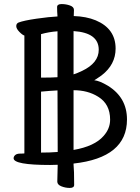

<svg xmlns="http://www.w3.org/2000/svg" viewBox="-20 -796 690 945"><path d="M189 -414Q235 -414 263 -416V-642Q221 -639 182 -628V-414ZM182 -45Q227 -45 264 -48L263 -351Q223 -349 182 -345ZM342 -430Q361 -436 384 -447Q466 -486 466 -551Q466 -635 342 -643ZM342 -58Q446 -76 490 -127Q522 -163 522 -207Q522 -284 463 -320Q412 -352 342 -352ZM345 114Q345 129 323.5 129Q302 129 282 121Q262 113 262 98L264 15Q249 16 227 16Q47 16 47 -17Q47 -26 55 -33Q63 -40 80 -40Q97 -40 100 -41V-621Q90 -624 75 -639.5Q60 -655 60 -667.5Q60 -680 71 -685Q97 -695 159.5 -704Q222 -713 263 -715Q261 -739 261 -761Q261 -776 283 -776Q305 -776 324.5 -769Q344 -762 344 -747L343 -717Q405 -715 451 -696Q549 -655 549 -557Q549 -478 480 -425Q450 -404 444 -401Q469 -399 511 -374Q605 -316 605 -208Q605 -20 342 9V14Q345 41 345 114Z"/></svg>

Font: LXGW WenKai Lite Medium
Style: Regular
Weight: 500
Designer: LXGW / Fontworks Inc.
Foundry: LXGW / Fontworks Inc.
Version: Version 1.511; March 25, 2025